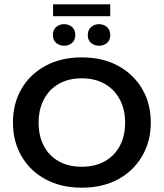

<svg xmlns="http://www.w3.org/2000/svg" viewBox="-20 -860 759 890"><path d="M359 10Q263 10 191 -29Q119 -68 79.5 -136.5Q40 -205 40 -292Q40 -380 79.5 -448Q119 -516 191 -555Q263 -594 359 -594Q456 -594 527.5 -555Q599 -516 639 -448Q679 -380 679 -292Q679 -205 639 -136.5Q599 -68 527.5 -29Q456 10 359 10ZM359 -87Q420 -87 465 -112Q510 -137 535 -183Q560 -229 560 -291Q560 -353 535 -399.5Q510 -446 465 -471.5Q420 -497 359 -497Q298 -497 253 -471.5Q208 -446 183.5 -399.5Q159 -353 159 -291Q159 -229 183.5 -183Q208 -137 253 -112Q298 -87 359 -87ZM277 -648Q256 -648 240.5 -661Q225 -674 225 -698Q225 -722 240.5 -735Q256 -748 277 -748Q299 -748 314 -735Q329 -722 329 -698Q329 -674 314 -661Q299 -648 277 -648ZM439 -648Q418 -648 402.5 -660.5Q387 -673 387 -697Q387 -722 402.5 -735Q418 -748 439 -748Q460 -748 475.5 -735Q491 -722 491 -697Q491 -673 475.5 -660.5Q460 -648 439 -648ZM226 -785V-840H491V-785Z"/></svg>

Font: Rokkitt SemiBold SemiBold
Style: Regular
Weight: 600
Version: Version 3.103